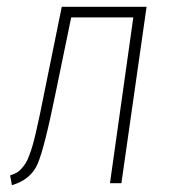

<svg xmlns="http://www.w3.org/2000/svg" viewBox="-20 -540 506 566"><path d="M412.1 -520 337.9 0H304.2L373 -488.8H189.9L145 -271Q111.3 -104.5 91.1 -57.4Q70.8 -10.3 15.1 5.9L9.8 -22.9Q20 -26.4 27.8 -30.3Q35.6 -34.2 42.7 -42.2Q49.8 -50.3 54.9 -57.9Q60.1 -65.4 66.2 -81.8Q72.3 -98.1 76.4 -112.3Q80.6 -126.5 86.9 -154.3Q93.3 -182.1 98.4 -206.5Q103.5 -231 111.8 -272.9L162.1 -520Z"/></svg>

Font: Fira Sans Compressed UltraLight
Style: Italic
Weight: 200
Width: 3
Italic angle: -8°
Designer: Carrois Corporate & Edenspiekermann AG
Foundry: Carrois Corporate GbR & Edenspiekermann AG
Version: Version 4.203;PS 004.203;hotconv 1.0.88;makeotf.lib2.5.64775